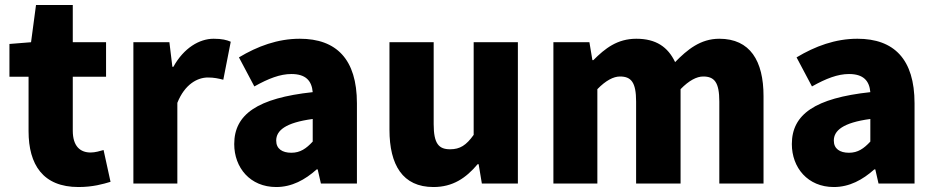

<svg xmlns="http://www.w3.org/2000/svg" viewBox="-20 -739 3767 773"><path d="M296 14C354 14 395 2 425 -7L397 -135C383 -131 363 -125 345 -125C303 -125 273 -150 273 -213V-430H407V-569H273V-719H125L105 -569L18 -562V-430H95V-211C95 -76 153 14 296 14Z M517 0H694V-325C724 -400 775 -427 817 -427C842 -427 859 -423 879 -418L909 -571C893 -578 874 -583 840 -583C783 -583 720 -546 678 -470H674L662 -569H517Z M1092 14C1155 14 1208 -15 1255 -57H1259L1272 0H1417V-323C1417 -501 1334 -583 1187 -583C1098 -583 1017 -553 942 -508L1004 -391C1061 -423 1108 -441 1153 -441C1211 -441 1235 -414 1239 -368C1017 -344 923 -279 923 -159C923 -64 987 14 1092 14ZM1153 -124C1116 -124 1092 -140 1092 -173C1092 -213 1128 -245 1239 -260V-169C1213 -141 1189 -124 1153 -124Z M1725 14C1803 14 1856 -22 1903 -78H1907L1920 0H2065V-569H1887V-196C1857 -154 1832 -138 1792 -138C1747 -138 1726 -160 1726 -239V-569H1548V-217C1548 -75 1601 14 1725 14Z M2208 0H2385V-380C2419 -415 2450 -431 2476 -431C2521 -431 2541 -408 2541 -330V0H2720V-380C2754 -415 2785 -431 2811 -431C2856 -431 2876 -408 2876 -330V0H3054V-352C3054 -494 3000 -583 2876 -583C2800 -583 2747 -539 2698 -489C2669 -550 2621 -583 2542 -583C2465 -583 2416 -544 2369 -497H2365L2353 -569H2208Z M3337 14C3400 14 3453 -15 3500 -57H3504L3517 0H3662V-323C3662 -501 3579 -583 3432 -583C3343 -583 3262 -553 3187 -508L3249 -391C3306 -423 3353 -441 3398 -441C3456 -441 3480 -414 3484 -368C3262 -344 3168 -279 3168 -159C3168 -64 3232 14 3337 14ZM3398 -124C3361 -124 3337 -140 3337 -173C3337 -213 3373 -245 3484 -260V-169C3458 -141 3434 -124 3398 -124Z"/></svg>

Font: Noto Sans Korean Black
Style: Bold
Weight: 900
Designer: Ryoko NISHIZUKA (kana & ideographs); Paul D. Hunt (Latin, Greek & Cyrillic); Wenlong ZHANG (bopomofo); Sandoll Communica
Foundry: Adobe Systems Incorporated
Version: Version 1.000;PS 1;hotconv 1.0.78;makeotf.lib2.5.61930